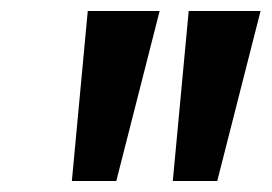

<svg xmlns="http://www.w3.org/2000/svg" viewBox="-20 -730 495 350"><path d="M111 -400 140 -710H271L192 -400ZM295 -400 324 -710H455L376 -400Z"/></svg>

Font: Livvic SemiBold
Style: Italic
Weight: 600
Italic angle: -10°
Designer: Jacques Le Bailly, Baron von Fonthausen
Version: Version 1.001; ttfautohint (v1.8.2)